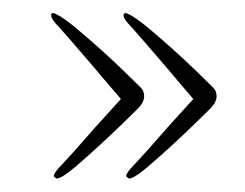

<svg xmlns="http://www.w3.org/2000/svg" viewBox="-20 -308 369 289"><path d="M178 -40Q173 -38 171 -42Q171 -42 170.5 -42Q170 -42 170 -43Q170 -48 182 -60L203 -83L232 -116L271 -159Q260 -172 250 -183.5Q240 -195 231 -206L200 -242L179 -266Q166 -279 166 -285Q166 -291 175 -286Q185 -281 202.5 -266.5Q220 -252 239.5 -234.5Q259 -217 275.5 -201Q292 -185 301 -176Q306 -171 306 -163Q306 -154 296 -144Q289 -137 273 -121.5Q257 -106 238 -88.5Q219 -71 202.5 -57Q186 -43 178 -40ZM69 -40Q64 -38 62 -42Q62 -42 61.5 -42Q61 -42 61 -43Q61 -48 73 -60L94 -83L123 -116L162 -159Q151 -172 141 -183.5Q131 -195 122 -206L91 -242L70 -266Q57 -279 57 -285Q57 -291 66 -286Q76 -281 93.5 -266.5Q111 -252 130.5 -234.5Q150 -217 166.5 -201Q183 -185 192 -176Q197 -171 197 -163Q197 -154 187 -144Q180 -137 164 -121.5Q148 -106 129 -88.5Q110 -71 93.5 -57Q77 -43 69 -40Z"/></svg>

Font: Puppies Play
Style: Regular
Weight: 400
Designer: Robert E. Leuschke
Foundry: Robert E. Leuschke
Version: Version 1.010; ttfautohint (v1.8.3)